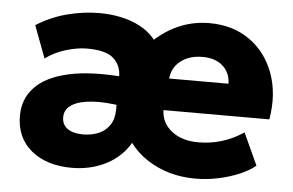

<svg xmlns="http://www.w3.org/2000/svg" viewBox="-44 -587 1013 664"><g transform="rotate(5 463.0 -255.0)"><path d="M226.5 15Q139 15 85.8 -28.8Q32.5 -72.5 32.5 -149.5Q32.5 -208 71.2 -248.5Q110 -289 188.2 -306.2Q266.5 -323.5 385.5 -313L385 -212Q322.5 -222.5 277 -219.2Q231.5 -216 206.8 -200.2Q182 -184.5 182 -157Q182 -131 201.5 -117.2Q221 -103.5 255.5 -103.5Q284.5 -103.5 308.8 -113.5Q333 -123.5 347.5 -145Q362 -166.5 362 -199.5L362.5 -314Q362.5 -352.5 336 -376.5Q309.5 -400.5 244 -400.5Q210.5 -400.5 170.8 -388.5Q131 -376.5 100 -353.5L58 -465.5Q107.5 -497 164.2 -511.8Q221 -526.5 275 -526.5Q357.5 -526.5 416.8 -495.5Q476 -464.5 502 -396.5L432 -409.5Q476.5 -465 534 -495Q591.5 -525 657.5 -525Q740 -525 798.2 -483.5Q856.5 -442 882.2 -371Q908 -300 893 -211.5H525.5Q526.5 -167 562.2 -139Q598 -111 654.5 -111Q697 -111 735.8 -122.8Q774.5 -134.5 811.5 -159L862.5 -48Q841 -30 807.2 -15.8Q773.5 -1.5 734 6.8Q694.5 15 656 15Q560.5 15 487.2 -32.8Q414 -80.5 385.5 -174L452.5 -186.5Q451 -123 420.2 -78Q389.5 -33 338.5 -9Q287.5 15 226.5 15ZM535.5 -322H741.5Q740.5 -360.5 714.5 -383.5Q688.5 -406.5 644.5 -406.5Q598.5 -406.5 568.8 -383.5Q539 -360.5 535.5 -322Z"/></g></svg>

Font: Geologica Roman
Style: Bold
Weight: 700
Designer: Sindre Bremnes, Frode Helland
Foundry: Monokrom Skriftforlag AS
Version: Version 1.010;gftools[0.9.28]